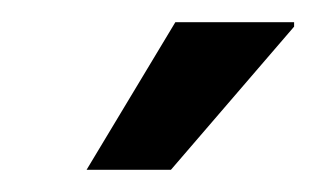

<svg xmlns="http://www.w3.org/2000/svg" viewBox="-20 -744 285 173"><path d="M58 -591 138 -724H245V-720L134 -591Z"/></svg>

Font: Archivo ExtraCondensed
Style: Bold Italic
Weight: 700
Width: 2
Italic angle: -10°
Designer: Hector Gatti
Foundry: Omnibus-Type
Version: Version 2.001